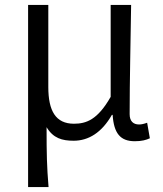

<svg xmlns="http://www.w3.org/2000/svg" viewBox="-20 -560 661 779"><path d="M94 199H177C170 113 169 66 169 -44C196 1 232 11 279 11C339 11 393 -22 434 -94H437C442 -19 468 13 527 13C555 13 573 8 588 1L577 -62C563 -57 554 -55 544 -55C521 -55 506 -68 506 -97C506 -234 510 -391 512 -540H429V-167C376 -74 330 -58 280 -58C206 -58 176 -110 176 -207V-540H94Z"/></svg>

Font: Noto Sans CJK SC DemiLight
Style: Regular
Weight: 350
Designer: Ryoko NISHIZUKA 西塚涼子 (kana, bopomofo & ideographs); Paul D. Hunt (Latin, Greek & Cyrillic); Sandoll Communications 산돌커뮤니
Foundry: Adobe
Version: Version 2.004;hotconv 1.0.118;makeotfexe 2.5.65603